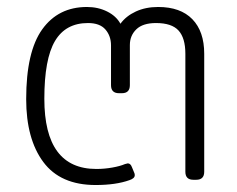

<svg xmlns="http://www.w3.org/2000/svg" viewBox="-20 -515 680 550"><path d="M55 -231Q55 -367 101 -431Q147 -495 229 -495Q261 -495 287 -482Q313 -469 325 -447Q341 -469 369 -482Q397 -495 433 -495Q497 -495 531 -460Q565 -425 565 -361V-23Q565 0 542 0H534Q511 0 511 -23V-361Q511 -406 491.5 -427.5Q472 -449 427 -449Q389 -449 370.5 -431Q352 -413 352 -386V-271Q352 -248 329 -248H321Q298 -248 298 -271V-385Q298 -412 282 -430.5Q266 -449 232 -449Q168 -449 137.5 -397.5Q107 -346 107 -232Q107 -31 256 -31Q279 -31 301.5 -35Q324 -39 338 -45L346 -47Q354 -47 358 -36L365 -19Q366 -17 366 -13Q366 -4 351 1Q312 15 254 15Q153 15 104 -51Q55 -117 55 -231Z"/></svg>

Font: Mitr ExtraLight
Style: Regular
Weight: 275
Designer: Thanarat Vachiruckul
Foundry: Cadson Demak Co.,Ltd.
Version: Version 1.001